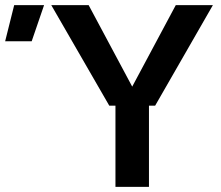

<svg xmlns="http://www.w3.org/2000/svg" viewBox="-188 -725 858 745"><path d="M236 -315 11 -705H156L341 -359H309L494 -705H638L414 -315ZM260 0V-355H390V0ZM-168 -565 -133 -705H-17L-65 -565Z"/></svg>

Font: TikTok Sans 24pt SemiBold
Style: Regular
Weight: 600
Version: Version 4.000